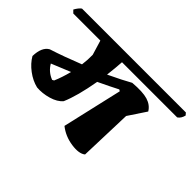

<svg xmlns="http://www.w3.org/2000/svg" viewBox="-134 -890 1154 1154"><g transform="rotate(45 443.0 -313.0)"><path d="M895 -625 907 -611Q900 -581 879 -567H410Q407 -518 399 -451Q492 -495 541 -523Q624 -530 667 -517Q710 -504 731 -469L656 -356L645 -18Q616 6 550.5 -3.5Q485 -13 436 -52L524 -434L514 -440Q466 -415 388 -378Q363 -235 328 -154Q303 -124 253 -109.5Q203 -95 156 -99Q110 -110 68 -141.5Q26 -173 3 -213Q5 -291 48 -315Q139 -344 249 -388Q255 -433 254 -474L226 -567H-4L-21 -584Q-5 -613 12 -625ZM188 -195 199 -201Q219 -247 235 -309Q153 -275 113 -259Q139 -214 188 -195Z"/></g></svg>

Font: Tillana
Style: Bold
Weight: 700
Designer: Lipi Raval (Devanagari, Latin), Jonny Pinhorn (Latin)
Foundry: Indian Type Foundry
Version: Version 2.002;PS 1.0;hotconv 1.0.79;makeotf.lib2.5.61930; tt